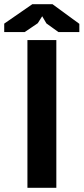

<svg xmlns="http://www.w3.org/2000/svg" viewBox="-56 -890 396 910"><path d="M0 0ZM74 -700H211V0H74ZM97 -870H193L320 -777V-738H221L164 -779L144 -813L123 -780L61 -738H-36V-778Z"/></svg>

Font: PT Sans
Style: Bold
Weight: 700
Version: Version 2.003W OFL; ttfautohint (v1.6)